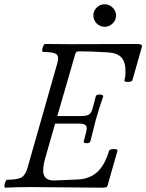

<svg xmlns="http://www.w3.org/2000/svg" viewBox="-22 -872 681 895"><path d="M413.1 -799.8Q413.1 -820.8 428.7 -836.4Q444.3 -852.1 465.8 -852.1Q487.3 -852.1 503.2 -836.4Q519 -820.8 519 -799.8Q519 -778.3 503.2 -762.7Q487.3 -747.1 465.8 -747.1Q444.3 -747.1 428.7 -762.7Q413.1 -778.3 413.1 -799.8ZM2 2.9Q-2 1.5 -1.5 -6.8Q-1 -15.1 3.2 -24.7Q7.3 -34.2 11.2 -34.2Q59.6 -34.2 78.4 -45.2Q97.2 -56.2 106.9 -91.8L245.1 -577.1Q254.4 -608.9 240.5 -619.4Q226.6 -629.9 178.2 -629.9Q174.3 -631.3 174.8 -639.6Q175.3 -647.9 179.7 -657.5Q184.1 -667 188 -667Q227.1 -666 306.2 -666Q357.4 -666 457.5 -666.5Q557.6 -667 605 -667Q628.4 -667 634.8 -664.3Q641.1 -661.6 639.2 -652.8L595.2 -498Q592.8 -490.7 574.7 -490.2Q557.6 -489.7 557.6 -497.6Q557.6 -498 558.1 -499Q563 -513.2 563 -540Q563 -582.5 544.2 -603.8Q525.4 -625 481 -627.9Q403.3 -632.8 345.2 -632.8Q332.5 -632.8 329.1 -621.1L245.1 -331.1H356Q381.8 -331.1 393.1 -338.4Q404.3 -345.7 410.2 -369.1L424.8 -423.8Q426.8 -431.2 442.9 -431.2Q459 -431.2 459 -422.9Q441.4 -371.6 425.8 -317.9Q399.9 -216.3 398.9 -211.9Q396.5 -204.6 380.9 -204.6Q367.7 -204.6 368.2 -210.9Q368.2 -211.4 368.2 -211.9L379.9 -257.8Q385.3 -278.8 377.9 -287.4Q370.6 -295.9 346.2 -295.9H234.9L190.9 -142.1Q179.2 -103.5 179.2 -77.1Q179.2 -30.8 229 -30.8L339.8 -35.2Q395 -37.6 430.4 -69.1Q465.8 -100.6 486.8 -169.9Q487.8 -174.3 497.6 -176Q507.3 -177.7 516.6 -176.5Q525.9 -175.3 525.9 -170.9L480 -8.8Q478 -1.5 472.9 0.7Q467.8 2.9 455.1 2.9Q403.3 2.9 290.5 1.5Q177.7 0 118.2 0Q60.5 0 2 2.9Z"/></svg>

Font: Junicode SmCond
Style: Italic
Weight: 400
Width: 4
Italic angle: -11°
Designer: Peter S. Baker
Version: Version 2.206